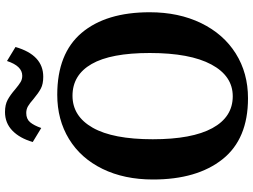

<svg xmlns="http://www.w3.org/2000/svg" viewBox="-142 -859 1012 768"><g transform="rotate(-90 364.0 -475.0)"><path d="M30 -369Q30 -484 72.5 -571Q115 -658 192 -705Q269 -752 369 -752Q534 -752 616.5 -654.5Q699 -557 699 -382Q699 -266 655.5 -176.5Q612 -87 534 -38Q456 11 355 11Q192 11 111 -91Q30 -193 30 -369ZM191 -370Q191 -213 235.5 -131.5Q280 -50 363 -50Q444 -50 490 -135.5Q536 -221 536 -382Q536 -538 492 -614.5Q448 -691 365 -691Q283 -691 237 -610Q191 -529 191 -370ZM352 -847Q335 -862 323 -869Q311 -876 296 -876Q272 -876 259 -860.5Q246 -845 236 -816L180 -850Q195 -902 225.5 -931.5Q256 -961 300 -961Q329 -961 348.5 -950.5Q368 -940 391 -920Q409 -905 420 -898.5Q431 -892 445 -892Q484 -892 504 -953L560 -919Q528 -808 441 -808Q412 -808 394 -817.5Q376 -827 352 -847Z"/></g></svg>

Font: Koeln Type Serif
Style: Bold
Weight: 700
Designer: Eben Sorkin
Foundry: Eben Sorkin
Version: Version 2.002